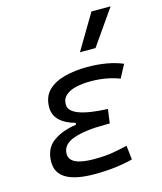

<svg xmlns="http://www.w3.org/2000/svg" viewBox="-119 -882 823 978"><g transform="rotate(-15 293.0 -392.5)"><path d="M258.3 9.8Q60.1 9.8 60.1 -106.4Q60.1 -176.8 107.9 -212.2Q155.8 -247.6 230.5 -257.8L232.4 -267.6Q122.1 -298.3 122.1 -378.4Q122.1 -433.6 154.5 -466.1Q187 -498.5 241.2 -512.9Q295.4 -527.3 360.8 -527.3Q470.7 -527.3 548.3 -494.6L511.7 -425.8Q443.4 -452.6 358.4 -452.6Q318.8 -452.6 284.4 -445.1Q250 -437.5 228.8 -419.4Q207.5 -401.4 207.5 -370.6Q207.5 -301.8 409.2 -293.5L398.9 -219.7H373Q270.5 -219.7 208.5 -198.5Q146.5 -177.2 146.5 -126.5Q146.5 -64.9 275.4 -64.9Q335.9 -64.9 377.7 -72.5Q419.4 -80.1 452.1 -87.9L460.4 -13.7Q420.4 -2.9 369.4 3.4Q318.4 9.8 258.3 9.8ZM346.2 -609.4 456.5 -794.9H557.6L428.2 -609.4Z"/></g></svg>

Font: CaskaydiaCove NFP SemiLight
Style: Italic
Weight: 350
Italic angle: -10°
Designer: Aaron Bell
Foundry: Saja Typeworks
Version: Version 2111.001; VTT 6.35;Nerd Fonts 3.1.1